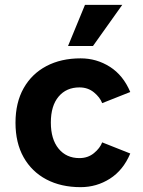

<svg xmlns="http://www.w3.org/2000/svg" viewBox="-20 -761 590 793"><path d="M518 -381 402 -335Q393 -359 368 -379.5Q343 -400 308 -400Q254 -400 222 -362Q190 -324 190 -255Q190 -186 222 -147Q254 -108 308 -108Q343 -108 368 -128.5Q393 -149 402 -173L518 -127Q489 -58 434 -23Q379 12 313 12Q232 12 171.5 -20Q111 -52 77.5 -111.5Q44 -171 44 -254Q44 -337 77.5 -396.5Q111 -456 171.5 -488Q232 -520 313 -520Q379 -520 434 -485Q489 -450 518 -381ZM364 -571H261L331 -741H485Z"/></svg>

Font: Inclusive Sans
Style: Regular
Weight: 400
Designer: Olivia King
Foundry: Olivia King
Version: Version 2.004